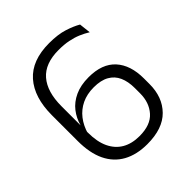

<svg xmlns="http://www.w3.org/2000/svg" viewBox="-184 -768 899 899"><g transform="rotate(-45 265.5 -319.0)"><path d="M276 11Q206 11 156.5 -16.2Q107 -43.5 81.2 -97Q55.5 -150.5 55.5 -230V-400.5Q55.5 -519 113 -584Q170.5 -649 285 -649Q343.5 -649 383 -636.2Q422.5 -623.5 449 -608L455.5 -550.5Q434.5 -563.5 411 -573.5Q387.5 -583.5 359 -589.2Q330.5 -595 293.5 -595Q204 -595 160.5 -544.8Q117 -494.5 117 -399V-224Q117 -163.5 136.2 -123Q155.5 -82.5 191 -62Q226.5 -41.5 277 -41.5Q350 -41.5 385 -81Q420 -120.5 420 -181.5V-216.5Q420 -259.5 406.2 -290.5Q392.5 -321.5 363 -338.2Q333.5 -355 286.5 -355Q241.5 -355 207 -338.5Q172.5 -322 149 -291.8Q125.5 -261.5 114 -220.5L105.5 -272.5H117Q127 -310 150.2 -340Q173.5 -370 211.8 -387.8Q250 -405.5 303 -405.5Q392 -405.5 437 -356Q482 -306.5 482 -218V-181Q482 -94.5 430.2 -41.8Q378.5 11 276 11Z"/></g></svg>

Font: Anek Telugu Medium Light
Style: Regular
Weight: 300
Version: Version 1.003